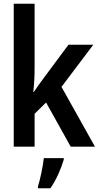

<svg xmlns="http://www.w3.org/2000/svg" viewBox="-20 -780 540 1021"><path d="M53 0H164V-175L225 -235L356 0H485L307 -318L476 -542H344L214 -367C193 -338 176 -316 160 -291H157C162 -336 164 -375 164 -420V-760H53ZM182 211V221H248C278 179 306 115 319 69V61H213C209 102 193 177 182 211Z"/></svg>

Font: Noto Sans Mono ExtraCondensed SemiBold
Style: Regular
Weight: 600
Width: 2
Designer: Monotype Design Team
Foundry: Monotype Imaging Inc.
Version: Version 2.014